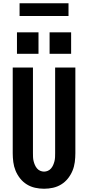

<svg xmlns="http://www.w3.org/2000/svg" viewBox="-20 -1149 540 1177"><path d="M250 8Q222 8 195 2Q168 -4 144.5 -18.5Q121 -33 103.5 -55Q86 -77 75.5 -102.5Q65 -128 61.5 -155.5Q58 -183 58 -210V-735H182V-210Q182 -198 182.5 -185.5Q183 -173 186 -161Q189 -149 194 -137.5Q199 -126 207 -116.5Q215 -107 226.5 -102Q238 -97 250 -97Q262 -97 273.5 -102Q285 -107 293 -116.5Q301 -126 306 -137.5Q311 -149 314 -161Q317 -173 317.5 -185.5Q318 -198 318 -210V-735H442V-210Q442 -183 438.5 -155.5Q435 -128 424.5 -102.5Q414 -77 396.5 -55Q379 -33 355.5 -18.5Q332 -4 305 2Q278 8 250 8ZM284 -819V-951H416V-819ZM84 -819V-951H216V-819ZM100 -1051V-1129H400V-1051Z"/></svg>

Font: Iosevka SS04 Extrabold
Style: Regular
Weight: 800
Monospace: yes
Designer: Belleve Invis
Foundry: Belleve Invis
Version: Version 19.0.0; ttfautohint (v1.8.4)